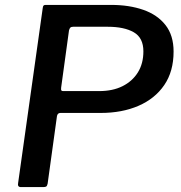

<svg xmlns="http://www.w3.org/2000/svg" viewBox="-20 -762 738 782"><path d="M226 -302Q220 -302 216.5 -298.5Q213 -295 212 -289L174 -14Q172 -5 168.5 -2.5Q165 0 156 0H65Q50 0 54 -18L154 -729Q155 -737 157.5 -739.5Q160 -742 166 -742H433Q506 -742 563.5 -722Q621 -702 654 -660Q687 -618 687 -552Q687 -471 649 -415.5Q611 -360 544 -331Q477 -302 390 -302ZM564 -553Q564 -608 525 -630.5Q486 -653 419 -653H278Q270 -653 266.5 -649.5Q263 -646 261 -638L229 -405Q228 -396 230 -393.5Q232 -391 237 -391H384Q439 -391 479 -411Q519 -431 541.5 -467Q564 -503 564 -553Z"/></svg>

Font: Libre Franklin Thin Medium
Style: Italic
Weight: 500
Italic angle: -8°
Version: Version 3.000